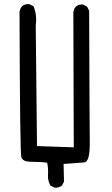

<svg xmlns="http://www.w3.org/2000/svg" viewBox="-20 -788 540 924"><path d="M242 115 223 105Q209 82 211 52Q213 22 207 -5Q178 -9 146.5 -9Q115 -9 102.5 -13Q90 -17 83 -29.5Q76 -42 74 -730Q76 -746 86 -758Q100 -770 121 -768L141 -758Q159 -717 152 -666L158 -85L335 -79L333 -729Q335 -745 345 -756Q359 -768 380 -766L399 -756L409 -736Q411 -163 412 -111.5Q413 -60 406.5 -34Q400 -8 385 -6.5Q370 -5 341.5 -3Q313 -1 286 1L288 86L278 105Q263 117 242 115Z"/></svg>

Font: NaniFont Regular
Style: Regular
Weight: 400
Designer: Nanigashitei
Version: Version 1.036